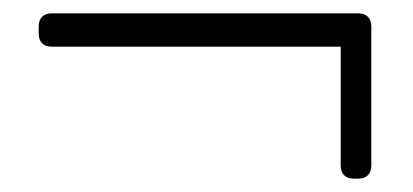

<svg xmlns="http://www.w3.org/2000/svg" viewBox="-20 -445 619 288"><path d="M38 -405V-395C38 -382 45 -375 58 -375H491V-197C491 -184 498 -177 511 -177H517C530 -177 537 -184 537 -197V-405C537 -418 530 -425 517 -425H58C45 -425 38 -418 38 -405Z"/></svg>

Font: 寒蝉锦书宋
Style: Regular
Weight: 400
Designer: 寒蝉锦书宋{Warren} 思源宋体{Ryoko NISHIZUKA 西塚涼子 (kana & ideographs); Frank Grießhammer (Latin, Greek & Cyrillic); Wenlong ZHANG 
Foundry: Adobe & ChillType
Version: Version 2.000;Glyphs 3.1.1 (3135)